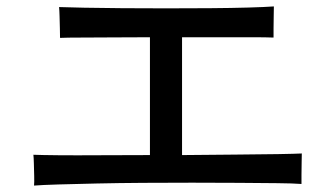

<svg xmlns="http://www.w3.org/2000/svg" viewBox="-20 -677 1040 598"><path d="M86 -99Q87 -109 86.5 -128.5Q86 -148 85.5 -167.5Q85 -187 84 -195Q107 -194 161.5 -193.5Q216 -193 290.5 -193.5Q365 -194 447 -194V-561Q386 -561 330 -560.5Q274 -560 231.5 -560Q189 -560 167 -559Q167 -569 166.5 -588.5Q166 -608 165.5 -627Q165 -646 164 -655Q191 -654 242.5 -653Q294 -652 360 -651.5Q426 -651 497 -651Q568 -651 634.5 -651.5Q701 -652 753.5 -653.5Q806 -655 833 -657Q833 -647 832.5 -627Q832 -607 832 -588Q832 -569 832 -560Q809 -561 765 -561Q721 -561 665 -561Q609 -561 547 -561V-194Q634 -195 712 -195.5Q790 -196 846 -197Q902 -198 920 -199Q920 -191 919.5 -171Q919 -151 919 -131.5Q919 -112 919 -104Q894 -106 843 -106.5Q792 -107 723.5 -107.5Q655 -108 578.5 -108Q502 -108 426 -107.5Q350 -107 281.5 -105.5Q213 -104 162 -102.5Q111 -101 86 -99Z"/></svg>

Font: Zen Kaku Gothic Antique Medium
Style: Regular
Weight: 500
Designer: Yoshimichi Ohira
Foundry: Positype
Version: Version 1.002